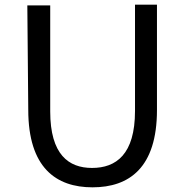

<svg xmlns="http://www.w3.org/2000/svg" viewBox="-20 -763 797 822"><path d="M101 -293C101 -45 220 39 376 39C533 39 652 -45 652 -292V-743H558V-288C558 -102 477 -44 374 -44C274 -44 195 -101 195 -286V-740H97Z"/></svg>

Font: GenEiGothic-pro-Regular
Style: Regular
Weight: 400
Designer: Ryoko NISHIZUKA (kana & ideographs); Paul D. Hunt (Latin, Greek & Cyrillic); Wenlong ZHANG (bopomofo); Sandoll Communica
Foundry: Adobe Systems Incorporated; o_tamon
Version: Version 1.000.140830